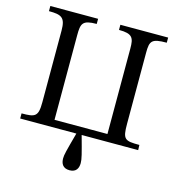

<svg xmlns="http://www.w3.org/2000/svg" viewBox="-124 -765 1007 1083"><g transform="rotate(15 379.5 -223.5)"><path d="M724 -657H445V-627C525 -627 534 -604 534 -542V-43H225V-537C225 -606 232 -627 315 -627V-657H36V-627C109 -627 133 -616 133 -540V-121C133 -36 115 -30 36 -30V0H364C334 110 328 133 328 154C328 184 340 210 380 210C419 210 431 184 431 155C431 131 424 105 395 0H725L724 -30C638 -30 626 -36 626 -127V-542C626 -612 636 -627 724 -627Z"/></g></svg>

Font: STIX Two Math
Style: Regular
Weight: 400
Designer: Ross Mills, John Hudson & Paul Hanslow, Tiro Typeworks Ltd; with portions MicroPress Inc., with additions and correction
Foundry: Tiro Typeworks Ltd
Version: Version 2.02 b142